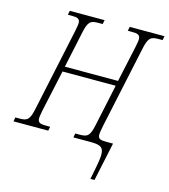

<svg xmlns="http://www.w3.org/2000/svg" viewBox="-153 -817 992 1130"><g transform="rotate(15 343.5 -252.0)"><path d="M504 210H529L579 -25H536C501 -25 487 -30 487 -57C487 -69 491 -86 495 -109L601 -605C616 -679 631 -689 678 -689H703L708 -714H496L491 -689H518C551 -689 567 -684 567 -657C567 -645 563 -628 559 -606L512 -389H188L234 -605C249 -679 264 -689 311 -689H338L343 -714H131L126 -689H151C184 -689 200 -684 200 -657C200 -645 196 -628 192 -606L86 -109C71 -35 57 -25 9 -25H-16L-21 0H191L196 -25H169C136 -25 120 -30 120 -57C120 -69 124 -86 128 -109L182 -358H506L453 -109C438 -35 424 -25 376 -25H349L344 0H447C549 0 541 28 504 210Z"/></g></svg>

Font: Noto Serif Condensed ExtraLight
Style: Italic
Weight: 200
Width: 3
Italic angle: -12°
Designer: Monotype Design Team
Foundry: Monotype Imaging Inc.
Version: Version 2.013